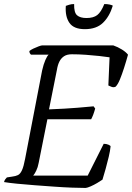

<svg xmlns="http://www.w3.org/2000/svg" viewBox="-28 -928 652 948"><path d="M395 0Q369 0 328 -1.5Q287 -3 238.5 -6.5Q190 -10 142.5 -13.5Q95 -17 55.5 -21Q16 -25 -8 -29Q-6 -37 -2.5 -42Q1 -47 6 -52L32 -56Q49 -58 60.5 -63.5Q72 -69 80.5 -87.5Q89 -106 96 -144L180 -580Q187 -611 196 -631.5Q205 -652 212 -658H125Q123 -660 120 -664Q117 -668 117 -676Q124 -682 136.5 -688Q149 -694 162.5 -699Q176 -704 181 -704H531Q554 -696 574 -683.5Q594 -671 604 -658Q595 -625 584.5 -592.5Q574 -560 564 -535.5Q554 -511 543 -500Q533 -495 522 -499.5Q511 -504 507 -506L513 -645Q494 -648 462.5 -651.5Q431 -655 395.5 -657.5Q360 -660 327 -660Q303 -660 288.5 -650.5Q274 -641 265.5 -624.5Q257 -608 253 -583L214 -388Q257 -390 289 -391.5Q321 -393 354.5 -396Q388 -399 434 -403L442 -392Q437 -374 432 -361Q427 -348 422 -339H206L163 -124Q159 -102 151 -85.5Q143 -69 136 -61H405L484 -218Q497 -218 507.5 -213.5Q518 -209 518 -205Q516 -184 509 -154Q502 -124 493.5 -94Q485 -64 478 -41Q468 -34 452 -24.5Q436 -15 420 -8Q404 -1 395 0ZM391 -784Q336 -784 314.5 -815.5Q293 -847 297 -899Q302 -901 313.5 -904.5Q325 -908 338 -908Q337 -866 352.5 -852.5Q368 -839 399 -839Q433 -839 452 -853.5Q471 -868 487 -908Q502 -908 513.5 -905.5Q525 -903 529 -900Q513 -847 480.5 -815.5Q448 -784 391 -784Z"/></svg>

Font: Texturina 12pt ExtraLight
Style: Italic
Weight: 250
Italic angle: -11°
Designer: Guillermo Torres Carreño
Foundry: Omnibus-Type
Version: Version 1.002